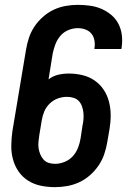

<svg xmlns="http://www.w3.org/2000/svg" viewBox="-20 -763 540 791"><path d="M206 8Q176 8 147.5 2Q119 -4 95.5 -19Q72 -34 56.5 -56.5Q41 -79 33.5 -106.5Q26 -134 26.5 -163.5Q27 -193 31 -222L87 -557Q91 -582 99 -606.5Q107 -631 121.5 -653Q136 -675 157 -693.5Q178 -712 201.5 -723Q225 -734 250.5 -738.5Q276 -743 300 -743Q326 -743 351 -739.5Q376 -736 398 -726.5Q420 -717 438.5 -701.5Q457 -686 468 -664.5Q479 -643 482 -618Q485 -593 481 -567L480 -561H369V-564Q372 -580 369 -596.5Q366 -613 356.5 -624.5Q347 -636 332 -641.5Q317 -647 300 -647Q281 -647 261.5 -639Q242 -631 228.5 -615Q215 -599 208 -580Q201 -561 197 -542L180 -436Q198 -450 219.5 -455Q241 -460 263 -460Q292 -460 319.5 -453.5Q347 -447 369.5 -431.5Q392 -416 407 -393.5Q422 -371 429 -344Q436 -317 436 -288Q436 -259 431 -230L422 -178Q418 -153 409.5 -128Q401 -103 386 -81Q371 -59 350.5 -41Q330 -23 306 -12Q282 -1 256.5 3.5Q231 8 206 8ZM207 -88Q226 -88 246 -96Q266 -104 280 -119.5Q294 -135 301.5 -154.5Q309 -174 312 -193L320 -246Q323 -259 324 -273Q325 -287 323.5 -300Q322 -313 317.5 -325.5Q313 -338 304.5 -347Q296 -356 283 -360Q270 -364 256 -364Q237 -364 218.5 -357.5Q200 -351 185 -336.5Q170 -322 162.5 -304Q155 -286 152 -267L142 -207Q140 -193 138.5 -179Q137 -165 139 -152Q141 -139 146 -127Q151 -115 159.5 -105.5Q168 -96 180.5 -92Q193 -88 207 -88Z"/></svg>

Font: Iosevka SS18
Style: Bold Italic
Weight: 700
Italic angle: -9°
Monospace: yes
Designer: Belleve Invis
Foundry: Belleve Invis
Version: Version 25.1.1; ttfautohint (v1.8.4)